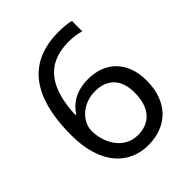

<svg xmlns="http://www.w3.org/2000/svg" viewBox="-204 -847 980 980"><g transform="rotate(-45 286.0 -357.0)"><path d="M55 -305C55 -91 162 10 298 10C437 10 525 -81 525 -230C525 -368 442 -447 318 -447C232 -447 179 -410 149 -363H143C150 -519 199 -652 384 -652C414 -652 446 -648 470 -640V-715C448 -721 410 -724 382 -724C113 -724 55 -510 55 -305ZM297 -64C196 -64 144 -160 144 -247C144 -310 206 -378 300 -378C392 -378 438 -321 438 -230C438 -117 381 -64 297 -64Z"/></g></svg>

Font: Noto Sans Mahajani
Style: Regular
Weight: 400
Designer: Monotype Design Team
Foundry: Monotype Imaging Inc.
Version: Version 2.003